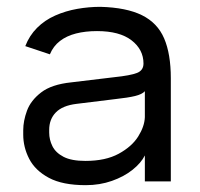

<svg xmlns="http://www.w3.org/2000/svg" viewBox="-20 -531 584 562"><path d="M54 -396Q66 -427 88.5 -449.5Q111 -472 141.5 -485.5Q172 -499 206 -505Q240 -511 274 -511Q350 -509 395.5 -486.5Q441 -464 460.5 -418.5Q480 -373 480 -302V0H404V-76Q393 -54 368 -34Q343 -14 307.5 -1.5Q272 11 231 11Q163 11 123 -10.5Q83 -32 65.5 -66Q48 -100 48 -137V-150Q48 -177 59 -207Q70 -237 100.5 -260.5Q131 -284 189 -290L314 -305Q362 -310 381 -317.5Q400 -325 400 -345Q400 -386 365 -413Q330 -440 264 -440Q230 -440 202.5 -433Q175 -426 155.5 -411Q136 -396 126 -372ZM124 -151V-143Q124 -122 133.5 -103Q143 -84 166 -72Q189 -60 230 -60Q289 -60 327.5 -81Q366 -102 384.5 -131.5Q403 -161 404 -188Q404 -206 404 -229Q404 -252 404 -264Q396 -255 375.5 -250Q355 -245 318 -241L204 -227Q163 -222 143.5 -202Q124 -182 124 -151Z"/></svg>

Font: Nata Sans
Style: Regular
Weight: 400
Designer: Daniel Uzquiano Cruz
Version: Version 1.001